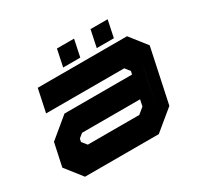

<svg xmlns="http://www.w3.org/2000/svg" viewBox="-142 -850 1073 1030"><g transform="rotate(-30 394.0 -335.5)"><path d="M108 0 27 -103 57.5 -245.5 182 -348.5H600.5L605 -368L581 -398.5H97L127 -540H680L761 -437L690 -103L565 0ZM207 -141.5H526L563 -172L571.5 -212H212L186.5 -191L182.5 -172ZM627.5 -137 684.5 -403 657.5 -278ZM507.5 -566 529.5 -671H635.5L613.5 -566ZM299.5 -566 321.5 -671H427.5L405.5 -566Z"/></g></svg>

Font: Tourney Expanded Black
Style: Italic
Weight: 900
Width: 7
Italic angle: -12°
Designer: Tyler Finck
Foundry: Etcetera Type Co
Version: Version 1.010; ttfautohint (v1.8.3)